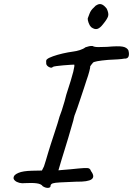

<svg xmlns="http://www.w3.org/2000/svg" viewBox="-20 -868 645 930"><path d="M187 34Q180 23 158 20Q136 17 101 19Q87 21 73.5 17.5Q60 14 52 6.5Q44 -1 46 -9Q47 -21 69 -30.5Q91 -40 134 -41L183 -42L193 -62Q197 -73 202 -90.5Q207 -108 214 -131Q218 -145 226 -169.5Q234 -194 243 -221.5Q252 -249 259 -271Q266 -293 268 -302Q272 -311 279 -332.5Q286 -354 292.5 -376.5Q299 -399 301 -409Q327 -488 335 -521Q343 -554 339 -555Q335 -555 319.5 -554Q304 -553 286 -551.5Q268 -550 253.5 -548Q239 -546 236 -544Q231 -537 219 -542.5Q207 -548 204 -558Q203 -567 203.5 -573Q204 -579 209 -582Q216 -588 237 -595.5Q258 -603 284 -609Q310 -615 333 -618Q350 -620 367 -625.5Q384 -631 394 -639Q403 -642 411.5 -644Q420 -646 429 -645Q437 -640 456.5 -640Q476 -640 498 -641Q554 -646 574.5 -642Q595 -638 602 -624Q607 -605 602.5 -594Q598 -583 581 -584Q572 -582 551 -580.5Q530 -579 504 -578Q435 -572 430 -564Q426 -560 423.5 -556Q421 -552 417 -547Q418 -543 412.5 -522Q407 -501 399 -479Q395 -466 387 -442Q379 -418 370.5 -392.5Q362 -367 355 -346.5Q348 -326 345 -319Q341 -310 338.5 -299.5Q336 -289 335 -284Q321 -235 311 -201.5Q301 -168 293 -142.5Q285 -117 278 -94Q271 -71 263 -43Q263 -43 279 -44.5Q295 -46 321 -48Q368 -53 387.5 -54Q407 -55 412.5 -51.5Q418 -48 421 -39Q441 -12 423.5 0.5Q406 13 350 12Q298 14 271.5 15.5Q245 17 236 20Q227 23 225 30Q226 41 213.5 42Q201 43 187 34ZM421 -737Q414 -744 409 -758Q404 -772 405 -779Q407 -784 413.5 -801.5Q420 -819 434 -831Q437 -833 440.5 -837.5Q444 -842 448 -843Q460 -851 472 -847Q484 -843 497 -826Q508 -803 503.5 -789Q499 -775 480 -752Q465 -732 451.5 -728Q438 -724 421 -737Z"/></svg>

Font: Caveat Medium
Style: Regular
Weight: 500
Designer: Pablo Impallari
Foundry: Pablo Impallari
Version: Version 2.000